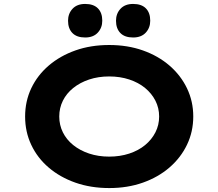

<svg xmlns="http://www.w3.org/2000/svg" viewBox="-20 -944 1108 974"><path d="M534.5 10Q440.3 10 362.3 -17.5Q284.3 -45 227 -94Q169.7 -143 138.6 -209.1Q107.4 -275.1 107.4 -352.9Q107.4 -430.6 138.8 -496.7Q170.3 -562.7 227.6 -611.7Q284.9 -660.7 362.6 -688.2Q440.3 -715.7 533.9 -715.7Q627.1 -715.7 704.8 -688.2Q782.6 -660.7 839.9 -611.2Q897.2 -561.7 928.8 -495.7Q960.4 -429.6 960.4 -353.4Q960.4 -276.1 928.8 -210.1Q897.2 -144 839.9 -94.5Q782.6 -45 704.8 -17.5Q627.1 10 534.5 10ZM533.9 -149.5Q589.2 -149.5 635.9 -165Q682.7 -180.5 716.1 -208.1Q749.6 -235.7 768.5 -272.8Q787.3 -309.8 787.3 -352.9Q787.3 -396 768.5 -433Q749.6 -470 716.1 -497.6Q682.7 -525.2 635.9 -540.7Q589.2 -556.2 533.9 -556.2Q478.7 -556.2 432.2 -540.7Q385.8 -525.2 351.5 -497.6Q317.2 -470 298.9 -433Q280.6 -396 280.6 -352.9Q280.6 -309.8 298.9 -272.8Q317.2 -235.7 351.5 -208.1Q385.8 -180.5 432.2 -165Q478.7 -149.5 533.9 -149.5ZM655.3 -753.8Q612.8 -753.8 590.7 -776.4Q568.5 -799 568.5 -838.9Q568.5 -874.8 591.2 -899.4Q614 -924 655.3 -924Q697.8 -924 719.9 -901.7Q742.1 -879.4 742.1 -838.9Q742.1 -803 719.4 -778.4Q696.6 -753.8 655.3 -753.8ZM412 -753.8Q369.5 -753.8 347.4 -776.4Q325.2 -799 325.2 -838.9Q325.2 -874.8 347.9 -899.4Q370.7 -924 412 -924Q454.4 -924 476.6 -901.7Q498.8 -879.4 498.8 -838.9Q498.8 -803 476 -778.4Q453.3 -753.8 412 -753.8Z"/></svg>

Font: Lexend Tera
Style: Regular
Weight: 400
Designer: Bonnie Shaver-Troup, Thomas Jockin
Foundry: Lexend
Version: Version 1.007